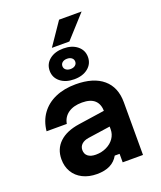

<svg xmlns="http://www.w3.org/2000/svg" viewBox="-194 -1220 1138 1356"><g transform="rotate(-20 375.0 -542.0)"><path d="M505 -270.5 326.5 -244.4Q293.1 -239.3 274.5 -222Q256 -204.6 256 -178.1Q256 -148.7 276.8 -132.2Q297.5 -115.6 335.9 -115.6Q379.7 -115.6 416.1 -133.2Q452.6 -150.7 473.5 -181Q494.3 -211.3 494.3 -247.8V-380Q494.3 -437.1 463.1 -466.2Q431.8 -495.3 368 -495.3Q303.9 -495.3 264.4 -467.5Q225 -439.8 216.2 -390H64.2Q71.5 -464.3 110.8 -518.9Q150.1 -573.5 216.4 -602.6Q282.7 -631.8 369.4 -631.8Q503.2 -631.8 575.1 -570.5Q647 -509.2 647 -395.9V0H494.3V-63.9H457.8Q435.3 -24 395.6 -4Q355.9 16 296.9 16Q236.5 16 190.6 -7Q144.6 -30 119.8 -71.4Q95 -112.9 95 -167.9Q95 -245.2 147.3 -294.6Q199.5 -344.1 297.1 -358.4L505 -389.1ZM230.8 -783.5Q230.8 -834.8 270.6 -867Q310.5 -899.1 374.6 -899.1Q438.8 -899.1 478.6 -867Q518.4 -834.8 518.4 -783.5Q518.4 -732.3 478.6 -700.1Q438.8 -668 374.6 -668Q310.5 -668 270.6 -700.1Q230.8 -732.3 230.8 -783.5ZM422.8 -783.5Q422.8 -800.9 409.4 -811.5Q396.1 -822.1 374.6 -822.1Q353.2 -822.1 339.8 -811.5Q326.4 -800.9 326.4 -783.5Q326.4 -766.2 339.8 -755.6Q353.2 -745 374.6 -745Q396.1 -745 409.4 -755.6Q422.8 -766.2 422.8 -783.5ZM416.7 -1100.4H586.1L432.4 -930.7H300.9Z"/></g></svg>

Font: Martian Mono Custom sWd Rg
Style: Regular
Weight: 400
Width: 6
Monospace: yes
Designer: Alex Havermale
Foundry: Evil Martians
Version: Version 1.000